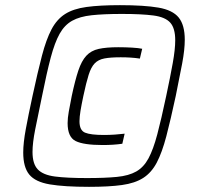

<svg xmlns="http://www.w3.org/2000/svg" viewBox="-20 -716 769 744"><path d="M325 8Q229 8 173 -1.5Q117 -11 93.5 -39.5Q70 -68 70 -125Q70 -162 80 -216Q90 -270 106 -344Q126 -437 142.5 -500Q159 -563 179.5 -602Q200 -641 232 -661.5Q264 -682 315.5 -689Q367 -696 445 -696Q539 -696 594 -686.5Q649 -677 672.5 -648Q696 -619 696 -562Q696 -524 686 -470.5Q676 -417 661 -344Q641 -251 624.5 -188Q608 -125 587.5 -86Q567 -47 535 -26.5Q503 -6 452.5 1Q402 8 325 8ZM317 -26Q387 -26 433 -30.5Q479 -35 508 -51.5Q537 -68 555.5 -102.5Q574 -137 589.5 -195.5Q605 -254 624 -344Q640 -419 649.5 -472Q659 -525 659 -560Q659 -607 639.5 -628.5Q620 -650 574.5 -656Q529 -662 453 -662Q382 -662 335.5 -657Q289 -652 259.5 -635.5Q230 -619 211 -585Q192 -551 176.5 -492.5Q161 -434 143 -344Q127 -268 116.5 -215Q106 -162 106 -127Q106 -81 126.5 -59.5Q147 -38 193 -32Q239 -26 317 -26ZM378 -154Q304 -154 273 -169.5Q242 -185 242 -239Q242 -258 246.5 -283.5Q251 -309 258 -344Q271 -405 283.5 -442.5Q296 -480 314.5 -500Q333 -520 362.5 -526.5Q392 -533 438 -533Q466 -533 491.5 -531.5Q517 -530 531 -527L522 -489Q489 -494 448 -494Q408 -494 384.5 -489.5Q361 -485 347 -470.5Q333 -456 323.5 -426Q314 -396 303 -344Q296 -311 292 -287Q288 -263 288 -246Q288 -211 309.5 -202Q331 -193 383 -193Q404 -193 425.5 -194.5Q447 -196 463 -198L454 -159Q420 -154 378 -154Z"/></svg>

Font: Saira Light
Style: Italic
Weight: 300
Italic angle: -12°
Designer: Hector Gatti with collaboration of the Omnibus-Type team
Foundry: Omnibus-Type
Version: Version 1.100; ttfautohint (v1.8.3)